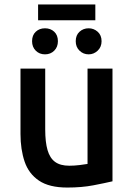

<svg xmlns="http://www.w3.org/2000/svg" viewBox="-20 -830 600 862"><path d="M282 12Q201 12 155 -19Q109 -50 90.5 -104.5Q72 -159 72 -229V-522H183V-249Q183 -192 193.5 -156Q204 -120 227.5 -103Q251 -86 291 -86Q314 -86 338 -89Q362 -92 373 -94V-522H485V-16Q451 -8 399 2Q347 12 282 12ZM151 -739V-810H408V-739ZM182 -586Q157 -586 140.5 -602.5Q124 -619 124 -645Q124 -672 140.5 -687.5Q157 -703 182 -703Q207 -703 223.5 -687.5Q240 -672 240 -645Q240 -619 223.5 -602.5Q207 -586 182 -586ZM378 -586Q354 -586 337 -602.5Q320 -619 320 -645Q320 -672 337 -687.5Q354 -703 378 -703Q401 -703 418.5 -687.5Q436 -672 436 -645Q436 -619 418.5 -602.5Q401 -586 378 -586Z"/></svg>

Font: Ubuntu Sans Mono Medium
Style: Regular
Weight: 500
Monospace: yes
Designer: Dalton Maag Ltd
Foundry: Dalton Maag Ltd
Version: Version 1.006